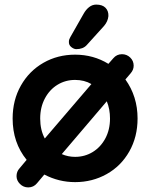

<svg xmlns="http://www.w3.org/2000/svg" viewBox="-20 -783 654 836"><path d="M579 -267Q579 -187 543 -123.5Q507 -60 444.5 -25Q382 10 307 10Q236 10 173 -23L141 15Q126 33 103 33Q82 33 67 18Q52 3 52 -16Q52 -36 65 -50L96 -87Q35 -162 35 -267Q35 -347 71 -410.5Q107 -474 169 -509.5Q231 -545 307 -545Q387 -545 452 -505L473 -529Q488 -547 511 -547Q532 -547 547 -532.5Q562 -518 562 -497Q562 -479 549 -464L526 -437Q579 -363 579 -267ZM175 -180 378 -417Q347 -435 307 -435Q265 -435 230.5 -414Q196 -393 175.5 -354.5Q155 -316 155 -267Q155 -217 175 -180ZM459 -267Q459 -308 445 -342L249 -112Q276 -100 307 -100Q349 -100 383.5 -121Q418 -142 438.5 -180Q459 -218 459 -267ZM280 -602Q280 -611 286 -621L344 -723Q354 -741 368 -752Q382 -763 399 -763Q426 -763 439.5 -749Q453 -735 452 -713Q450 -690 433 -670L357 -586Q341 -569 312 -569Q302 -569 290.5 -578Q279 -587 280 -602Z"/></svg>

Font: Quicksand
Style: Bold
Weight: 700
Version: Version 3.000